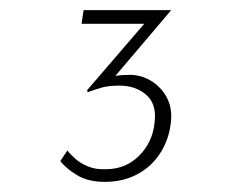

<svg xmlns="http://www.w3.org/2000/svg" viewBox="-20 -717 448 379"><path d="M187 -358Q154 -358 132.5 -371Q111 -384 99 -399L113 -420Q120 -411 130 -402.5Q140 -394 155 -388Q170 -382 189 -383Q228 -383 254.5 -409.5Q281 -436 285 -474Q290 -511 269 -529.5Q248 -548 216 -548Q194 -548 180.5 -544Q167 -540 153 -535L152 -539L275 -682L285 -670H141L145 -697H318L194 -551L169 -552Q180 -560 196 -564.5Q212 -569 229 -569Q254 -571 275.5 -559Q297 -547 309 -525Q321 -503 317 -473Q313 -440 295.5 -413.5Q278 -387 250 -372.5Q222 -358 187 -358Z"/></svg>

Font: Josefin Sans ExtraLight
Style: Italic
Weight: 250
Italic angle: -7°
Designer: Santiago Orozco
Foundry: Typemade
Version: Version 2.000